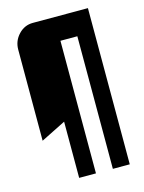

<svg xmlns="http://www.w3.org/2000/svg" viewBox="-108 -760 620 825"><g transform="rotate(-15 202.5 -347.5)"><path d="M214.8 -589.8V0H140.1V-250L29.8 -194.8V-600.1Q29.8 -638.7 56.6 -667Q83 -694.8 120.1 -694.8H365.2V0H290V-589.8Z"/></g></svg>

Font: Horta
Style: Regular
Weight: 600
Width: 3
Version: Version 0.11